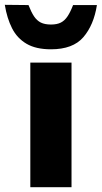

<svg xmlns="http://www.w3.org/2000/svg" viewBox="-68 -776 422 796"><path d="M57.7 0V-516.4H228.5V0ZM143.3 -571.6Q80.9 -571.6 41.9 -594.6Q2.9 -617.5 -18.1 -659Q-39.1 -700.5 -48.1 -756L50.1 -755Q61.2 -726.4 72.9 -708.6Q84.7 -690.8 101.2 -682.5Q117.8 -674.3 143.3 -674.3Q168.4 -674.3 184.4 -682.5Q200.5 -690.8 212.2 -708.6Q224 -726.4 235 -755H333.8Q320.8 -672 277.5 -621.8Q234.3 -571.6 143.3 -571.6Z"/></svg>

Font: REM Medium
Style: Regular
Weight: 500
Designer: Octavio Pardo
Foundry: Ashler Design
Version: Version 1.005;gftools[0.9.28]